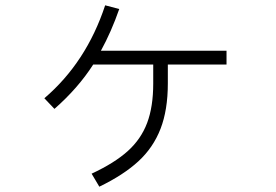

<svg xmlns="http://www.w3.org/2000/svg" viewBox="-20 -648 1040 723"><path d="M833 -457V-405H612V-334Q612 -234 584.5 -163Q557 -92 501 -40.5Q445 11 354 55L325 6Q411 -34 461 -79Q511 -124 534 -185Q557 -246 557 -333V-405H331Q274 -316 185 -238L147 -278Q305 -413 376 -628L429 -614Q399 -528 360 -457Z"/></svg>

Font: IBM Plex Sans JP Light
Style: Regular
Weight: 300
Designer: Mike Abbink; Paul van der Laan; Pieter van Rosmalen; Wujin Sim; Yejin Wi; Jinhee Kim; Boomi Park; Yona Kim; Kichan Ma
Foundry: Sandoll Inc.
Version: Version 1.002